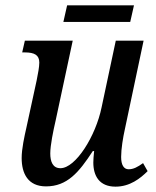

<svg xmlns="http://www.w3.org/2000/svg" viewBox="-20 -688 584 718"><path d="M217 -606H467L481 -668H231ZM412 10C466 10 505 -21 532 -48L515 -78C494 -63 479 -55 461 -55C443 -55 433 -71 433 -101C433 -131 440 -174 447 -205L517 -536H413L360 -287C338 -179 263 -59 206 -59C177 -59 168 -84 168 -114C168 -145 179 -198 188 -237L252 -536H73L63 -492H73C109 -492 127 -482 127 -454C127 -438 122 -412 117 -387L79 -212C71 -177 61 -131 61 -97C61 -40 84 9 152 9C231 9 275 -43 327 -123H332C330 -105 329 -90 329 -80C329 -31 351 10 412 10Z"/></svg>

Font: Noto Serif Condensed Medium
Style: Italic
Weight: 500
Width: 3
Italic angle: -12°
Designer: Monotype Design Team
Foundry: Monotype Imaging Inc.
Version: Version 2.013